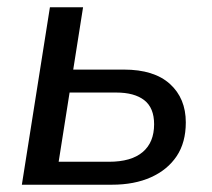

<svg xmlns="http://www.w3.org/2000/svg" viewBox="-20 -507 581 527"><path d="M40 0 117 -487H208L181 -316H320Q403 -316 446.5 -276.5Q490 -237 490 -171Q490 -116 465 -78.5Q440 -41 394.5 -20.5Q349 0 287 0ZM141 -63H279Q340 -63 371.5 -89.5Q403 -116 403 -166Q403 -211 376 -232Q349 -253 299 -253H171Z"/></svg>

Font: Nunito Sans 12pt Medium
Style: Italic
Weight: 500
Italic angle: -9°
Designer: Vernon Adams
Foundry: Vernon Adams
Version: Version 3.101;gftools[0.9.27]